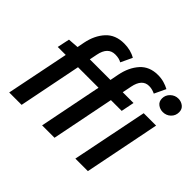

<svg xmlns="http://www.w3.org/2000/svg" viewBox="-156 -945 1172 1172"><g transform="rotate(45 429.5 -359.0)"><path d="M324 0 405 -406H228L147 0H40L122 -406H53L70 -486L139 -491L148 -538Q163 -613 206.5 -660.5Q250 -708 325 -708Q382 -708 424 -683L389 -609Q368 -622 334 -622Q271 -622 255 -541L245 -491H423L434 -548Q449 -623 491.5 -670.5Q534 -718 607 -718Q635 -718 659.5 -711Q684 -704 704 -693L669 -619Q659 -624 645.5 -628Q632 -632 616 -632Q557 -632 541 -551L529 -491H622L605 -406H512L431 0ZM611 0 710 -491H817L719 0ZM787 -578Q763 -578 744 -592.5Q725 -607 725 -634Q725 -663 746.5 -683.5Q768 -704 797 -704Q821 -704 840 -689.5Q859 -675 859 -648Q859 -618 838 -598Q817 -578 787 -578Z"/></g></svg>

Font: Source Sans 3 Semibold
Style: Italic
Weight: 600
Italic angle: -11°
Designer: Paul D. Hunt
Foundry: Adobe
Version: Version 3.052;hotconv 1.1.0;makeotfexe 2.6.0